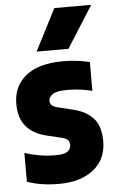

<svg xmlns="http://www.w3.org/2000/svg" viewBox="-57 -846 531 895"><g transform="rotate(-5 209.0 -399.0)"><path d="M182.5 10.5Q142.5 10.5 105.5 5Q68.5 -0.5 34 -12.5V-147.5Q66.5 -136.5 103.2 -130.2Q140 -124 179 -124Q219 -124 234.5 -135.5Q250 -147 250 -166.5Q250 -181.5 242 -189.2Q234 -197 218 -201.5L142.5 -219.5Q82.5 -234 49.5 -272.5Q16.5 -311 16.5 -379.5Q16.5 -460 75.8 -508.8Q135 -557.5 250.5 -557.5Q286 -557.5 317 -553.5Q348 -549.5 375 -543V-408Q320.5 -422.5 260 -422.5Q207.5 -422.5 189.5 -409Q171.5 -395.5 171.5 -379Q171.5 -355 204 -346.5L279.5 -328Q340.5 -313 372.8 -276.2Q405 -239.5 405 -170Q405 -86 345 -37.8Q285 10.5 182.5 10.5ZM132 -613 232 -808H404.5L281 -613Z"/></g></svg>

Font: Encode Sans Condensed Condensed ExtraBold
Style: Regular
Weight: 800
Width: 3
Designer: Multiple Designers
Foundry: Impallari Type
Version: Version 3.000; ttfautohint (v1.8.3) -l 8 -r 50 -G 200 -x 14 